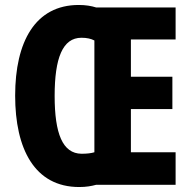

<svg xmlns="http://www.w3.org/2000/svg" viewBox="-20 -744 768 773"><path d="M297 -724C122 -724 41 -576 41 -359C41 -145 119 9 299 9C327 9 349 5 367 0H687V-131H507V-305H674V-435H507V-585H687V-714H367C348 -720 325 -724 297 -724ZM308 -592C330 -592 347 -588 360 -581V-131C347 -127 330 -125 308 -125C232 -126 200 -206 200 -358C200 -510 232 -592 308 -592Z"/></svg>

Font: Noto Sans Armenian ExtraCondensed ExtraBold
Style: Regular
Weight: 800
Width: 2
Designer: Monotype Design Team
Foundry: Monotype Imaging Inc.
Version: Version 2.008